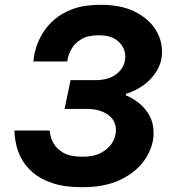

<svg xmlns="http://www.w3.org/2000/svg" viewBox="-20 -770 705 800"><path d="M323 10Q249 10 198.5 -7Q148 -24 117 -51Q86 -78 70 -108Q54 -138 48 -165Q42 -192 41 -209Q40 -226 40 -226H187Q187 -226 189.5 -209.5Q192 -193 204 -171.5Q216 -150 244 -133.5Q272 -117 323 -117Q371 -117 401.5 -133.5Q432 -150 447.5 -175Q463 -200 463 -228Q463 -269 429 -292.5Q395 -316 345 -316H249L274 -436H376Q436 -436 469 -464.5Q502 -493 502 -534Q502 -570 474 -596.5Q446 -623 392 -623Q345 -623 318.5 -606.5Q292 -590 279.5 -568.5Q267 -547 263.5 -530.5Q260 -514 260 -514H119Q119 -514 121 -531Q123 -548 131.5 -575Q140 -602 158 -632Q176 -662 207 -689Q238 -716 285 -733Q332 -750 399 -750Q484 -750 540.5 -722Q597 -694 626 -650Q655 -606 655 -555Q655 -510 633 -474Q611 -438 576.5 -414Q542 -390 505 -379L504 -373Q532 -362 559 -340.5Q586 -319 603 -288Q620 -257 620 -216Q620 -162 587 -110Q554 -58 488 -24Q422 10 323 10Z"/></svg>

Font: Be Vietnam Pro
Style: Bold Italic
Weight: 700
Italic angle: -12°
Designer: Lam Bao, Tony Le, Vietanh Nguyen
Foundry: Yellow Type Foundry
Version: Version 1.002; ttfautohint (v1.8.3)